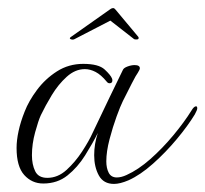

<svg xmlns="http://www.w3.org/2000/svg" viewBox="-20 -449 508 475"><path d="M262 6Q236 6 224.5 -15Q213 -36 213 -65Q213 -93 222 -120Q209 -94 190.5 -64.5Q172 -35 147 -15Q122 5 87 5Q59 5 40 -16Q21 -37 21 -83Q21 -102 26 -125Q31 -148 41 -173Q51 -199 71.5 -226.5Q92 -254 121 -272.5Q150 -291 186 -291Q224 -291 239 -277Q254 -263 257 -255Q258 -253 258 -250Q258 -243 251 -243Q247 -243 244 -247Q230 -264 216.5 -271Q203 -278 190 -278Q166 -278 145 -259Q124 -240 108 -213.5Q92 -187 81 -164Q75 -151 67 -122Q59 -93 59 -65Q59 -42 67 -25.5Q75 -9 97 -9Q123 -9 144.5 -28.5Q166 -48 183 -74Q200 -100 209 -120Q256 -219 284 -276Q286 -281 295.5 -284.5Q305 -288 313 -288Q326 -288 326 -280Q326 -277 321 -269Q317 -264 306 -242.5Q295 -221 284 -199Q278 -187 268.5 -161Q259 -135 251 -104.5Q243 -74 243 -50Q243 -33 249 -21.5Q255 -10 269 -10Q280 -10 293 -16Q322 -29 352 -55.5Q382 -82 409 -114.5Q436 -147 454 -176Q460 -186 465 -186Q468 -186 468 -181Q468 -177 462 -166Q445 -138 417.5 -105Q390 -72 358.5 -44Q327 -16 298 -3Q277 6 262 6ZM164 -352Q160 -350 155 -352Q150 -354 156 -358L251 -425Q255 -428 257 -428.5Q259 -429 260 -429Q263 -429 266 -425L322 -358Q323 -357 323 -355Q323 -352 319.5 -351.5Q316 -351 312 -352L253 -398Z"/></svg>

Font: Gwendolyn
Style: Regular
Weight: 400
Designer: Robert E. Leuschke
Foundry: Robert E. Leuschke
Version: Version 1.010; ttfautohint (v1.8.3)